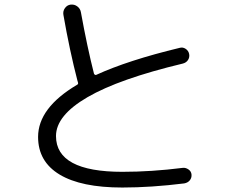

<svg xmlns="http://www.w3.org/2000/svg" viewBox="-20 -799 1040 859"><path d="M527.3 40Q342.8 40 246.6 -18.1Q150.4 -76.2 150.4 -186.5Q150.4 -316.4 325.2 -419.9Q332 -422.9 328.1 -432.6Q328.1 -432.6 328.1 -433.6L327.1 -435.5Q291 -575.2 263.7 -732.4Q260.7 -749 270.5 -762.7Q280.3 -776.4 295.9 -778.3Q312.5 -780.3 325.7 -770.5Q338.9 -760.7 341.8 -745.1Q370.1 -588.9 400.4 -469.7Q401.4 -466.8 404.3 -464.8Q407.2 -462.9 410.2 -463.9Q552.7 -529.3 784.2 -585Q797.9 -588.9 810.5 -580.6Q823.2 -572.3 826.2 -557.6Q829.1 -543 821.3 -530.8Q813.5 -518.6 797.9 -514.6Q512.7 -446.3 371.6 -364.3Q230.5 -282.2 230.5 -190.4Q230.5 -30.3 527.3 -30.3Q657.2 -30.3 796.9 -47.9Q810.5 -49.8 823.2 -41Q835.9 -32.2 836.9 -17.6Q837.9 -2.9 829.1 7.8Q820.3 18.6 804.7 21.5Q656.2 40 527.3 40Z"/></svg>

Font: Rounded Mgen+ 1m regular
Style: Regular
Weight: 400
Designer: [Source Han Sans]
Ryoko NISHIZUKA  (kana & ideographs); Paul D. Hunt (Latin, Greek & Cyrillic); Wenlong ZHANG  (bopomofo
Version: Version 1.059.20150602